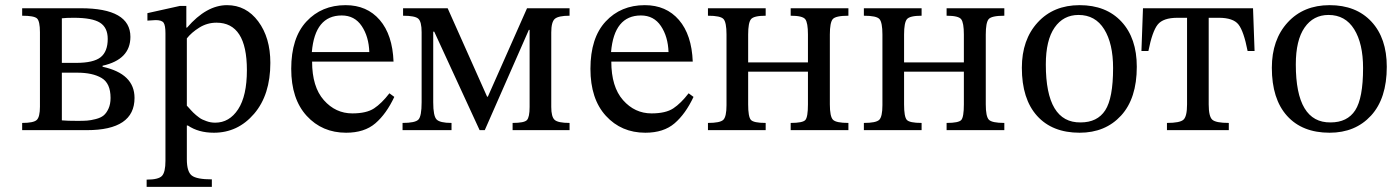

<svg xmlns="http://www.w3.org/2000/svg" viewBox="-20 -505 5401 745"><path d="M502 -125Q502 0 317 0H66V-28Q110 -28 122.5 -39.5Q135 -51 135 -91V-380Q135 -423 123.5 -433.5Q112 -444 66 -444V-473H293Q486 -473 486 -362Q486 -274 378 -250V-246Q502 -219 502 -125ZM220 -223V-38Q240 -36 281 -36Q303 -36 317.5 -37Q332 -38 351.5 -43Q371 -48 382 -57Q393 -66 401 -83.5Q409 -101 409 -125Q409 -182 374 -202.5Q339 -223 280 -223ZM220 -261H275Q343 -261 370.5 -283Q398 -305 398 -354Q398 -398 368 -417Q338 -436 266 -436Q236 -436 220 -434Z M703 -482V-398H706Q781 -485 861 -485Q935 -485 982 -422Q1029 -359 1029 -261Q1029 -137 966 -63.5Q903 10 810 10Q750 10 709 -18H705V113Q705 161 724 176Q743 191 802 191V220H549V192Q595 192 608.5 177.5Q622 163 622 119V-376Q622 -406 615 -416.5Q608 -427 584 -427Q552 -425 552 -425V-454L678 -482ZM705 -356V-95Q706 -94 712 -87.5Q718 -81 720.5 -78Q723 -75 729.5 -68.5Q736 -62 740.5 -58.5Q745 -55 752 -49.5Q759 -44 766 -41Q773 -38 781 -35Q789 -32 797.5 -30.5Q806 -29 815 -29Q870 -29 904 -81Q938 -133 938 -233Q938 -417 820 -417Q784 -417 753.5 -398Q723 -379 705 -356Z M1491 -143 1510 -129Q1479 -63 1436.5 -26.5Q1394 10 1323 10Q1230 10 1170 -55.5Q1110 -121 1110 -238Q1110 -358 1169 -421.5Q1228 -485 1321 -485Q1404 -485 1453.5 -427.5Q1503 -370 1507 -266H1191Q1191 -168 1236.5 -116.5Q1282 -65 1347 -65Q1402 -65 1431.5 -84.5Q1461 -104 1491 -143ZM1190 -303H1413Q1411 -363 1383.5 -404Q1356 -445 1306 -445Q1202 -445 1190 -303Z M2190 0H1969V-28Q2014 -28 2024.5 -39Q2035 -50 2035 -90V-389H2032L1861 0H1841L1665 -382H1661V-108Q1661 -55 1674 -41.5Q1687 -28 1732 -28V0H1542V-28Q1591 -28 1603.5 -41Q1616 -54 1616 -108V-380Q1616 -421 1603 -432.5Q1590 -444 1544 -444V-473H1717L1870 -130H1873L2025 -473H2190V-444Q2147 -444 2133 -432Q2119 -420 2119 -379V-90Q2119 -52 2132 -40Q2145 -28 2190 -28Z M2652 -143 2671 -129Q2640 -63 2597.5 -26.5Q2555 10 2484 10Q2391 10 2331 -55.5Q2271 -121 2271 -238Q2271 -358 2330 -421.5Q2389 -485 2482 -485Q2565 -485 2614.5 -427.5Q2664 -370 2668 -266H2352Q2352 -168 2397.5 -116.5Q2443 -65 2508 -65Q2563 -65 2592.5 -84.5Q2622 -104 2652 -143ZM2351 -303H2574Q2572 -363 2544.5 -404Q2517 -445 2467 -445Q2363 -445 2351 -303Z M2883 -371V-263H3115V-371Q3115 -417 3104.5 -430.5Q3094 -444 3048 -444V-473H3272V-444Q3222 -444 3211 -430.5Q3200 -417 3200 -371V-100Q3200 -53 3212 -40.5Q3224 -28 3272 -28V0H3048V-28Q3095 -28 3105 -39.5Q3115 -51 3115 -100V-227H2883V-100Q2883 -52 2893.5 -40Q2904 -28 2951 -28V0H2727V-28Q2774 -28 2786.5 -40Q2799 -52 2799 -97V-371Q2799 -418 2787.5 -431Q2776 -444 2727 -444V-473H2951V-444Q2905 -444 2894 -430.5Q2883 -417 2883 -371Z M3488 -371V-263H3720V-371Q3720 -417 3709.5 -430.5Q3699 -444 3653 -444V-473H3877V-444Q3827 -444 3816 -430.5Q3805 -417 3805 -371V-100Q3805 -53 3817 -40.5Q3829 -28 3877 -28V0H3653V-28Q3700 -28 3710 -39.5Q3720 -51 3720 -100V-227H3488V-100Q3488 -52 3498.5 -40Q3509 -28 3556 -28V0H3332V-28Q3379 -28 3391.5 -40Q3404 -52 3404 -97V-371Q3404 -418 3392.5 -431Q3381 -444 3332 -444V-473H3556V-444Q3510 -444 3499 -430.5Q3488 -417 3488 -371Z M4169 -485Q4272 -485 4331.5 -421Q4391 -357 4391 -246Q4391 -123 4330 -56.5Q4269 10 4169 10Q4063 10 4004 -55.5Q3945 -121 3945 -242Q3945 -351 4006.5 -418Q4068 -485 4169 -485ZM4165 -447Q4106 -447 4072 -398Q4038 -349 4038 -255Q4038 -28 4173 -30Q4238 -30 4268.5 -77Q4299 -124 4299 -241Q4299 -336 4264.5 -391.5Q4230 -447 4165 -447Z M4848 -307H4821Q4806 -384 4785.5 -410Q4765 -436 4709 -436H4670V-100Q4670 -53 4684 -40.5Q4698 -28 4748 -28V0H4508V-28Q4558 -28 4572 -40.5Q4586 -53 4586 -100V-436H4549Q4493 -436 4472 -409.5Q4451 -383 4436 -307H4409L4415 -473H4842Z M5139 -485Q5242 -485 5301.5 -421Q5361 -357 5361 -246Q5361 -123 5300 -56.5Q5239 10 5139 10Q5033 10 4974 -55.5Q4915 -121 4915 -242Q4915 -351 4976.5 -418Q5038 -485 5139 -485ZM5135 -447Q5076 -447 5042 -398Q5008 -349 5008 -255Q5008 -28 5143 -30Q5208 -30 5238.5 -77Q5269 -124 5269 -241Q5269 -336 5234.5 -391.5Q5200 -447 5135 -447Z"/></svg>

Font: myMathFont
Style: Regular
Weight: 400
Designer: Ross Mills, John Hudson & Paul Hanslow, Tiro Typeworks Ltd; with prior portions MicroPress Inc., and Coen Hoffman. Math 
Foundry: Tiro Typeworks Ltd
Version: Version 2.13 b171